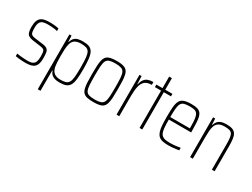

<svg xmlns="http://www.w3.org/2000/svg" viewBox="-61 -1298 2799 2131"><g transform="rotate(30 1339.0 -232.5)"><path d="M186 8Q165 8 141 6.5Q117 5 95 2.5Q73 0 57 -3V-36Q74 -33 91 -31Q108 -29 125.5 -27.5Q143 -26 161 -25Q179 -24 197 -24Q238 -24 260 -36Q282 -48 290.5 -72Q299 -96 299 -133Q299 -171 296 -191.5Q293 -212 281 -221.5Q269 -231 240 -235L131 -250Q98 -255 79 -267.5Q60 -280 52.5 -305.5Q45 -331 45 -373Q45 -421 56 -449.5Q67 -478 87 -493Q107 -508 135.5 -513Q164 -518 198 -518Q218 -518 239 -516.5Q260 -515 280 -512.5Q300 -510 314 -506V-473Q298 -478 278.5 -480.5Q259 -483 236 -484.5Q213 -486 186 -486Q155 -486 131 -479Q107 -472 93.5 -449.5Q80 -427 80 -380Q80 -346 83.5 -326Q87 -306 100 -296.5Q113 -287 139 -283L247 -269Q287 -264 305.5 -250Q324 -236 329 -208Q334 -180 334 -133Q334 -94 326 -67Q318 -40 300.5 -23.5Q283 -7 255 0.5Q227 8 186 8Z M452 193V-510H479L483 -432H487Q497 -467 515 -485.5Q533 -504 560 -511Q587 -518 622 -518Q671 -518 701.5 -506.5Q732 -495 749 -466.5Q766 -438 772.5 -386.5Q779 -335 779 -255Q779 -175 773 -123.5Q767 -72 750 -43.5Q733 -15 702.5 -3.5Q672 8 622 8Q586 8 559.5 0Q533 -8 516 -25Q499 -42 491 -69H487V193ZM615 -24Q657 -24 682.5 -32Q708 -40 721.5 -63.5Q735 -87 739.5 -133Q744 -179 744 -255Q744 -332 739.5 -378Q735 -424 721.5 -447Q708 -470 682.5 -478Q657 -486 615 -486Q566 -486 537 -466.5Q508 -447 498 -404Q491 -375 489 -341.5Q487 -308 487 -255Q487 -205 489.5 -170Q492 -135 496 -115Q507 -67 536 -45.5Q565 -24 615 -24Z M1056 8Q1009 8 978.5 1.5Q948 -5 930 -21.5Q912 -38 903 -68Q894 -98 891.5 -143.5Q889 -189 889 -254Q889 -319 891.5 -365Q894 -411 903 -441Q912 -471 930 -487.5Q948 -504 978.5 -511Q1009 -518 1056 -518Q1102 -518 1132.5 -511Q1163 -504 1181 -487.5Q1199 -471 1208 -441Q1217 -411 1219.5 -365Q1222 -319 1222 -254Q1222 -189 1219.5 -143.5Q1217 -98 1208 -68Q1199 -38 1181 -21.5Q1163 -5 1132.5 1.5Q1102 8 1056 8ZM1055 -24Q1103 -24 1129.5 -33Q1156 -42 1168.5 -66Q1181 -90 1184 -135.5Q1187 -181 1187 -254Q1187 -327 1184 -373Q1181 -419 1169 -443.5Q1157 -468 1130 -477Q1103 -486 1055 -486Q1008 -486 981 -477Q954 -468 942 -443.5Q930 -419 927 -373Q924 -327 924 -254Q924 -181 927 -135.5Q930 -90 941.5 -66Q953 -42 980 -33Q1007 -24 1055 -24Z M1350 0V-510H1377L1381 -408H1385Q1394 -450 1412 -474Q1430 -498 1458 -508Q1486 -518 1524 -518V-482Q1467 -482 1437 -456Q1407 -430 1396 -380Q1385 -330 1385 -259V0Z M1645 0V-478H1566V-510H1645V-658H1680V-510H1772V-478H1680V0Z M2015 8Q1970 8 1939.5 0.5Q1909 -7 1890.5 -25Q1872 -43 1862 -73Q1852 -103 1848.5 -147.5Q1845 -192 1845 -254Q1845 -329 1849 -380Q1853 -431 1868.5 -461.5Q1884 -492 1919 -505Q1954 -518 2015 -518Q2058 -518 2085.5 -510.5Q2113 -503 2129.5 -485.5Q2146 -468 2153.5 -438Q2161 -408 2163.5 -363Q2166 -318 2166 -256V-243H1880Q1880 -178 1884 -135.5Q1888 -93 1901.5 -68.5Q1915 -44 1943 -34Q1971 -24 2019 -24Q2040 -24 2064 -26Q2088 -28 2111 -31Q2134 -34 2151 -38V-5Q2136 -2 2113 1Q2090 4 2064.5 6Q2039 8 2015 8ZM2131 -256V-296Q2131 -360 2125.5 -398Q2120 -436 2106.5 -455Q2093 -474 2070 -480Q2047 -486 2012 -486Q1967 -486 1940.5 -478.5Q1914 -471 1901 -449Q1888 -427 1884 -385.5Q1880 -344 1880 -275H2149Z M2293 0V-510H2320L2324 -432H2328Q2336 -458 2351 -477.5Q2366 -497 2393 -507.5Q2420 -518 2464 -518Q2511 -518 2539 -507.5Q2567 -497 2582 -473.5Q2597 -450 2602 -412Q2607 -374 2607 -320V0H2572V-315Q2572 -371 2568 -404.5Q2564 -438 2552 -456Q2540 -474 2517 -480Q2494 -486 2456 -486Q2408 -486 2381.5 -469Q2355 -452 2344 -422Q2333 -392 2330.5 -351.5Q2328 -311 2328 -264V0Z"/></g></svg>

Font: Saira Condensed Thin
Style: Regular
Weight: 250
Width: 3
Designer: Hector Gatti with collaboration of the Omnibus-Type team
Foundry: Omnibus-Type
Version: Version 1.101